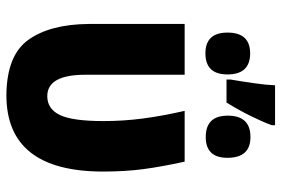

<svg xmlns="http://www.w3.org/2000/svg" viewBox="-160 -712 881 601"><g transform="rotate(90 280.5 -411.5)"><path d="M278 9Q517 9 517 -294Q517 -362 509.5 -419Q502 -476 486 -549H327Q343 -479 351 -418Q359 -357 359 -295Q359 -198 340 -158.5Q321 -119 281 -119Q214 -119 214 -238V-549H55V-249Q56 -128 104.5 -60Q153 8 278 9ZM372 -832H247Q246 -805 240.5 -766.5Q235 -728 229 -693V-680H301Q325 -719 343 -755.5Q361 -792 372 -822ZM409 -755Q342 -755 342 -684Q342 -615 409 -615Q474 -615 474 -683Q474 -755 409 -755ZM147 -754Q82 -754 82 -683Q82 -614 147 -614Q213 -614 213 -683Q213 -754 147 -754Z"/></g></svg>

Font: Noto Sans Display SemiCondensed Extra
Style: Regular
Weight: 800
Width: 4
Designer: Monotype Design Team
Foundry: Monotype Imaging Inc.
Version: Version 1.900